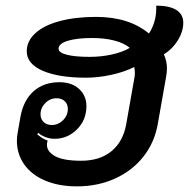

<svg xmlns="http://www.w3.org/2000/svg" viewBox="-20 -653 671 682"><path d="M40 -153Q40 -168 43 -183L53 -240Q64 -298 100 -329.5Q136 -361 191 -361Q235 -361 261 -337Q287 -313 287 -276Q287 -227 253.5 -193.5Q220 -160 174 -160Q157 -160 141.5 -166Q126 -172 116 -181L112 -176Q134 -158 149 -154L147 -143Q144 -117 173.5 -99.5Q203 -82 268 -82Q335 -82 376 -116Q417 -150 428 -210L458 -380Q459 -385 459 -395Q459 -403 457 -415Q421 -397 374.5 -387Q328 -377 285 -377Q189 -377 132 -401.5Q75 -426 75 -471Q75 -507 105.5 -535Q136 -563 192 -578Q248 -593 321 -593Q438 -593 509 -534Q520 -550 527.5 -573Q535 -596 535 -622V-633Q582 -633 606.5 -617.5Q631 -602 631 -572Q631 -541 611.5 -509.5Q592 -478 562 -460Q573 -436 573 -410Q573 -397 570 -380L540 -210Q528 -145 488.5 -95.5Q449 -46 388 -18.5Q327 9 253 9Q189 9 140.5 -11.5Q92 -32 66 -69Q40 -106 40 -153ZM441 -483Q421 -500 386 -509Q351 -518 307 -518Q253 -518 220.5 -508Q188 -498 188 -480Q188 -466 217.5 -458.5Q247 -451 298 -451Q339 -451 377.5 -459.5Q416 -468 441 -483ZM221 -266Q221 -283 210 -293.5Q199 -304 181 -304Q158 -304 141 -287Q124 -270 124 -247Q124 -230 135 -219.5Q146 -209 164 -209Q187 -209 204 -226Q221 -243 221 -266Z"/></svg>

Font: K2D SemiBold
Style: Italic
Weight: 600
Italic angle: -10°
Designer: Katatrad Aksorn Co.,Ltd.
Foundry: Cadson Demak Co.,Ltd.
Version: Version 1.000; ttfautohint (v1.6)